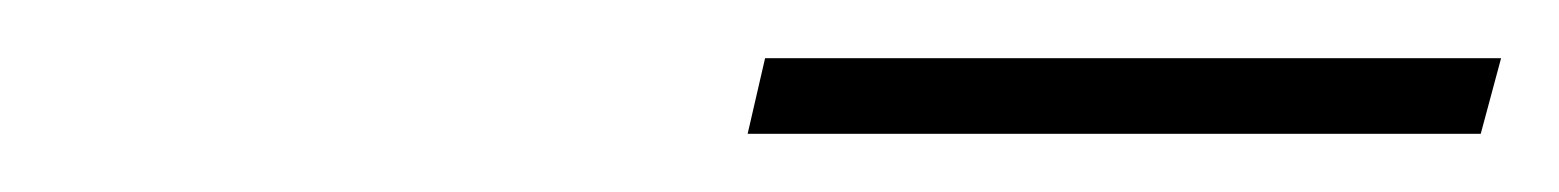

<svg xmlns="http://www.w3.org/2000/svg" viewBox="-20 -693 536 66"><path d="M237 -647 243 -673H496L489 -647Z"/></svg>

Font: TitilliumWebThinItalic
Style: Thin Italic
Weight: 200
Italic angle: -13°
Version: Version 1.001;PS 57.000;hotconv 1.0.70;makeotf.lib2.5.55311